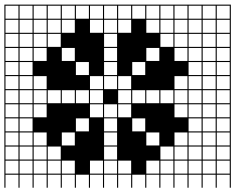

<svg xmlns="http://www.w3.org/2000/svg" viewBox="-116 -804 1045 852"><g transform="rotate(90 406.0 -377.5)"><path d="M0 125V-879.8H812.5V-875H754.8V-817.3H812.5V-812.5H754.8V-754.8H812.5V-750H754.8V-692.3H812.5V-687.5H754.8V-629.8H812.5V-625H754.8V-567.3H812.5V-562.5H754.8V-504.8H812.5V-500H754.8V-442.3H812.5V-437.5H754.8V-379.8H812.5V-375H754.8V-317.3H812.5V-312.5H754.8V-254.8H812.5V-250H754.8V-192.3H812.5V-187.5H754.8V-129.8H812.5V-125H754.8V-67.3H812.5V-62.5H754.8V-4.8H812.5V0H754.8V57.7H812.5V62.5H754.8V120.2H812.5V125ZM317.3 -817.3H375V-875H317.3ZM692.3 -817.3H750V-875H692.3ZM629.8 -817.3H687.5V-875H629.8ZM254.8 -817.3H312.5V-875H254.8ZM567.3 -817.3H625V-875H567.3ZM192.3 -817.3H250V-875H192.3ZM379.8 -817.3H437.5V-875H379.8ZM129.8 -817.3H187.5V-875H129.8ZM4.8 -817.3H62.5V-875H4.8ZM442.3 -817.3H500V-875H442.3ZM67.3 -817.3H125V-875H67.3ZM504.8 -817.3H562.5V-875H504.8ZM629.8 -754.8H687.5V-812.5H629.8ZM317.3 -754.8H375V-812.5H317.3ZM254.8 -754.8H312.5V-812.5H254.8ZM567.3 -754.8H625V-812.5H567.3ZM192.3 -754.8H250V-812.5H192.3ZM379.8 -754.8H437.5V-812.5H379.8ZM129.8 -754.8H187.5V-812.5H129.8ZM4.8 -754.8H62.5V-812.5H4.8ZM692.3 -754.8H750V-812.5H692.3ZM442.3 -754.8H500V-812.5H442.3ZM504.8 -754.8H562.5V-812.5H504.8ZM67.3 -754.8H125V-812.5H67.3ZM442.3 -692.3H500V-750H442.3ZM67.3 -692.3H125V-750H67.3ZM504.8 -692.3H562.5V-750H504.8ZM629.8 -692.3H687.5V-750H629.8ZM692.3 -692.3H750V-750H692.3ZM317.3 -692.3H375V-750H317.3ZM567.3 -692.3H625V-750H567.3ZM129.8 -692.3H187.5V-750H129.8ZM4.8 -692.3H62.5V-750H4.8ZM254.8 -692.3H312.5V-750H254.8ZM379.8 -692.3H437.5V-750H379.8ZM192.3 -692.3H250V-750H192.3ZM192.3 -629.8H250V-687.5H192.3ZM67.3 -629.8H125V-687.5H67.3ZM567.3 -629.8H625V-687.5H567.3ZM317.3 -629.8H375V-687.5H317.3ZM629.8 -629.8H687.5V-687.5H629.8ZM129.8 -629.8H187.5V-687.5H129.8ZM4.8 -629.8H62.5V-687.5H4.8ZM692.3 -629.8H750V-687.5H692.3ZM442.3 -629.8H500V-687.5H442.3ZM379.8 -629.8H437.5V-687.5H379.8ZM67.3 -567.3H125V-625H67.3ZM692.3 -567.3H750V-625H692.3ZM4.8 -567.3H62.5V-625H4.8ZM379.8 -567.3H437.5V-625H379.8ZM629.8 -567.3H687.5V-625H629.8ZM129.8 -567.3H187.5V-625H129.8ZM192.3 -504.8H250V-562.5H192.3ZM4.8 -504.8H62.5V-562.5H4.8ZM692.3 -504.8H750V-562.5H692.3ZM379.8 -504.8H437.5V-562.5H379.8ZM67.3 -504.8H125V-562.5H67.3ZM567.3 -504.8H625V-562.5H567.3ZM4.8 -442.3H62.5V-500H4.8ZM254.8 -442.3H312.5V-500H254.8ZM379.8 -442.3H437.5V-500H379.8ZM504.8 -442.3H562.5V-500H504.8ZM4.8 -379.8H62.5V-437.5H4.8ZM442.3 -379.8H500V-437.5H442.3ZM379.8 -379.8H437.5V-437.5H379.8ZM692.3 -379.8H750V-437.5H692.3ZM317.3 -379.8H375V-437.5H317.3ZM125 -437.5H67.3V-379.8H125ZM317.3 -317.3H375V-375H317.3ZM504.8 -317.3H562.5V-375H504.8ZM4.8 -317.3H62.5V-375H4.8ZM567.3 -317.3H625V-375H567.3ZM67.3 -317.3H125V-375H67.3ZM629.8 -317.3H687.5V-375H629.8ZM129.8 -317.3H187.5V-375H129.8ZM442.3 -317.3H500V-375H442.3ZM692.3 -317.3H750V-375H692.3ZM192.3 -317.3H250V-375H192.3ZM254.8 -317.3H312.5V-375H254.8ZM4.8 -254.8H62.5V-312.5H4.8ZM67.3 -254.8H125V-312.5H67.3ZM692.3 -254.8H750V-312.5H692.3ZM379.8 -254.8H437.5V-312.5H379.8ZM317.3 -254.8H375V-312.5H317.3ZM442.3 -254.8H500V-312.5H442.3ZM254.8 -192.3H312.5V-250H254.8ZM4.8 -192.3H62.5V-250H4.8ZM379.8 -192.3H437.5V-250H379.8ZM504.8 -192.3H562.5V-250H504.8ZM4.8 -129.8H62.5V-187.5H4.8ZM192.3 -129.8H250V-187.5H192.3ZM379.8 -129.8H437.5V-187.5H379.8ZM67.3 -129.8H125V-187.5H67.3ZM692.3 -129.8H750V-187.5H692.3ZM567.3 -129.8H625V-187.5H567.3ZM4.8 -67.3H62.5V-125H4.8ZM129.8 -67.3H187.5V-125H129.8ZM629.8 -67.3H687.5V-125H629.8ZM379.8 -67.3H437.5V-125H379.8ZM67.3 -67.3H125V-125H67.3ZM692.3 -67.3H750V-125H692.3ZM317.3 -4.8H375V-62.5H317.3ZM192.3 -4.8H250V-62.5H192.3ZM129.8 -4.8H187.5V-62.5H129.8ZM692.3 -4.8H750V-62.5H692.3ZM442.3 -4.8H500V-62.5H442.3ZM4.8 -4.8H62.5V-62.5H4.8ZM629.8 -4.8H687.5V-62.5H629.8ZM567.3 -4.8H625V-62.5H567.3ZM67.3 -4.8H125V-62.5H67.3ZM379.8 -4.8H437.5V-62.5H379.8ZM67.3 57.7H125V0H67.3ZM629.8 57.7H687.5V0H629.8ZM567.3 57.7H625V0H567.3ZM129.8 57.7H187.5V0H129.8ZM379.8 57.7H437.5V0H379.8ZM504.8 57.7H562.5V0H504.8ZM192.3 57.7H250V0H192.3ZM442.3 57.7H500V0H442.3ZM254.8 57.7H312.5V0H254.8ZM4.8 57.7H62.5V0H4.8ZM317.3 57.7H375V0H317.3ZM692.3 57.7H750V0H692.3ZM692.3 120.2H750V62.5H692.3ZM629.8 120.2H687.5V62.5H629.8ZM567.3 120.2H625V62.5H567.3ZM504.8 120.2H562.5V62.5H504.8ZM442.3 120.2H500V62.5H442.3ZM4.8 120.2H62.5V62.5H4.8ZM317.3 120.2H375V62.5H317.3ZM254.8 120.2H312.5V62.5H254.8ZM192.3 120.2H250V62.5H192.3ZM129.8 120.2H187.5V62.5H129.8ZM67.3 120.2H125V62.5H67.3ZM379.8 120.2H437.5V62.5H379.8Z"/></g></svg>

Font: Yarndings 12 Charted
Style: Regular
Weight: 400
Designer: Sarah Cadigan-Fried
Version: Version 1.000; ttfautohint (v1.8.4.7-5d5b)